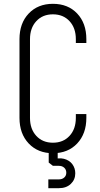

<svg xmlns="http://www.w3.org/2000/svg" viewBox="-20 -786 522 1005"><path d="M432 -189V-169Q432 -86 384 -35Q336 16 257 16Q178.5 16 130.2 -35Q82 -86 82 -169V-581Q82 -664.5 130.2 -715.2Q178.5 -766 257 -766Q336 -766 384 -715.2Q432 -664.5 432 -581V-561H377V-581Q377 -639.5 344 -675.2Q311 -711 257 -711Q203 -711 170 -675.2Q137 -639.5 137 -581V-169Q137 -110.5 170 -74.8Q203 -39 257 -39Q311 -39 344 -74.8Q377 -110.5 377 -169V-189ZM233 199V153H288Q305.5 153 316.2 143.2Q327 133.5 327 118Q327 102 316.2 92Q305.5 82 288 82H257L235 65V-17H282V55L247 52Q286 38 314.5 45.2Q343 52.5 358.5 73.2Q374 94 374 121Q374 154.5 350.5 176.8Q327 199 288 199Z"/></svg>

Font: Mohave Light
Style: Regular
Weight: 300
Designer: Gumpita Rahayu
Foundry: Tokotype
Version: Version 2.003